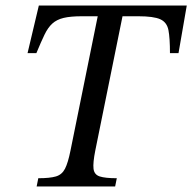

<svg xmlns="http://www.w3.org/2000/svg" viewBox="-20 -677 698 697"><path d="M398 0H113L119 -30Q161 -30 183 -36.5Q205 -43 216 -64.5Q227 -86 236 -131L338 -634H428L326 -131Q317 -86 319.5 -64.5Q322 -43 342 -36.5Q362 -30 404 -30ZM112 -484H80L121 -657H658L628 -484H597Q597 -539 591.5 -567.5Q586 -596 562 -607Q538 -618 482 -618H278Q236 -618 211 -612Q186 -606 170 -591.5Q154 -577 141.5 -551Q129 -525 112 -484Z"/></svg>

Font: STIX Two Text
Style: Italic
Weight: 400
Italic angle: -12°
Designer: Ross Mills, John Hudson & Paul Hanslow, Tiro Typeworks Ltd; with prior portions MicroPress Inc. and Coen Hoffman, Elsevi
Foundry: Tiro Typeworks Ltd
Version: Version 2.13 b171